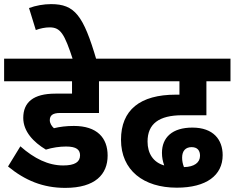

<svg xmlns="http://www.w3.org/2000/svg" viewBox="-31 -907 1140 933"><path d="M290 -195C341 -195 358 -179 358 -152C358 -120 333 -103 276 -103C204 -103 136 -136 68 -196L8 -98C91 -30 178 6 286 6C432 6 492 -60 492 -151C492 -237 441 -295 328 -295C291 -295 260 -291 231 -284C220 -294 211 -308 211 -323C211 -346 225 -358 261 -358H450V-512H535V-622H-11V-512H319V-452H238C131 -452 82 -410 82 -334C82 -268 132 -216 192 -180C224 -190 259 -195 290 -195Z M324 -615H438C374 -833 332 -887 217 -887C181 -887 143 -880 110 -868L143 -761C164 -769 189 -774 210 -774C263 -774 282 -744 324 -615Z M828 5C972 5 1051 -55 1051 -153C1051 -228 1006 -287 904 -287C806 -287 756 -239 756 -164C756 -142 760 -123 767 -103C714 -118 686 -161 686 -219C686 -305 741 -347 855 -347H972V-512H1089V-622H524V-512H841V-447H823C650 -447 557 -373 557 -228C557 -79 667 5 828 5ZM854 -141C854 -174 871 -192 900 -192C928 -192 941 -176 941 -150C941 -117 913 -96 863 -95C857 -110 854 -125 854 -141Z"/></svg>

Font: Noto Sans Devanagari SemiCondensed
Style: Bold
Weight: 700
Width: 4
Designer: Jelle Bosma - Monotype Design Team
Foundry: Monotype Imaging Inc.
Version: Version 2.004